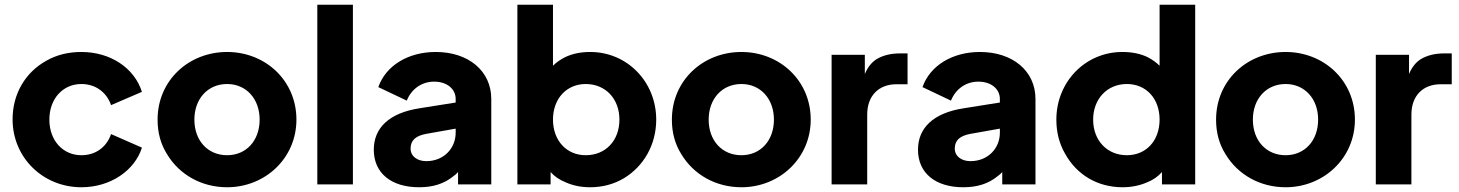

<svg xmlns="http://www.w3.org/2000/svg" viewBox="-20 -777 6148 809"><path d="M323 12C446 12 548 -59 578 -155L448 -212C429 -157 383 -123 323 -123C245 -123 188 -185 188 -273C188 -361 245 -423 323 -423C382 -423 429 -389 448 -334L578 -390C546 -491 445 -558 323 -558C268 -558 219 -546 175 -521C87 -472 33 -382 33 -274C33 -113 161 12 323 12Z M937 12C1097 12 1229 -110 1229 -273C1229 -438 1098 -558 937 -558C775 -558 644 -438 644 -273C644 -218 657 -170 684 -127C736 -41 829 12 937 12ZM937 -123C855 -123 799 -185 799 -273C799 -360 855 -423 937 -423C1018 -423 1074 -360 1074 -273C1074 -185 1018 -123 937 -123Z M1467 0V-757H1317V0Z M1746 12C1805 12 1852 -3 1891 -35C1898 -40 1904 -45 1910 -52V0H2050V-360C2050 -478 1954 -558 1816 -558C1700 -558 1606 -501 1574 -410L1694 -353C1713 -401 1756 -433 1809 -433C1865 -433 1900 -401 1900 -360V-345L1749 -321C1618 -301 1555 -237 1555 -146C1555 -48 1628 12 1746 12ZM1900 -235V-218C1900 -152 1850 -98 1776 -98C1739 -98 1710 -118 1710 -151C1710 -187 1733 -205 1776 -213Z M2466 12C2519 12 2567 -1 2609 -26C2693 -77 2745 -168 2745 -273C2745 -432 2623 -558 2467 -558C2427 -558 2392 -551 2361 -536C2341 -526 2324 -514 2310 -500V-757H2160V0H2300V-52C2317 -33 2338 -19 2363 -9C2394 5 2429 12 2466 12ZM2448 -123C2367 -123 2310 -185 2310 -273C2310 -361 2367 -423 2448 -423C2532 -423 2590 -360 2590 -273C2590 -185 2532 -123 2448 -123Z M3104 12C3264 12 3396 -110 3396 -273C3396 -438 3265 -558 3104 -558C2942 -558 2811 -438 2811 -273C2811 -218 2824 -170 2851 -127C2903 -41 2996 12 3104 12ZM3104 -123C3022 -123 2966 -185 2966 -273C2966 -360 3022 -423 3104 -423C3185 -423 3241 -360 3241 -273C3241 -185 3185 -123 3104 -123Z M3634 0V-294C3634 -375 3684 -422 3757 -422H3804V-552H3772C3734 -552 3701 -544 3674 -528C3653 -515 3636 -494 3624 -465V-546H3484V0Z M4039 12C4098 12 4145 -3 4184 -35C4191 -40 4197 -45 4203 -52V0H4343V-360C4343 -478 4247 -558 4109 -558C3993 -558 3899 -501 3867 -410L3987 -353C4006 -401 4049 -433 4102 -433C4158 -433 4193 -401 4193 -360V-345L4042 -321C3911 -301 3848 -237 3848 -146C3848 -48 3921 12 4039 12ZM4193 -235V-218C4193 -152 4143 -98 4069 -98C4032 -98 4003 -118 4003 -151C4003 -187 4026 -205 4069 -213Z M4710 12C4747 12 4782 5 4814 -9C4839 -19 4859 -33 4876 -52V0H5016V-757H4866V-500C4852 -514 4835 -526 4816 -536C4785 -551 4749 -558 4709 -558C4553 -558 4431 -432 4431 -273C4431 -220 4443 -172 4468 -129C4516 -42 4603 12 4710 12ZM4728 -123C4645 -123 4586 -185 4586 -273C4586 -360 4645 -423 4728 -423C4810 -423 4866 -361 4866 -273C4866 -185 4810 -123 4728 -123Z M5397 12C5557 12 5689 -110 5689 -273C5689 -438 5558 -558 5397 -558C5235 -558 5104 -438 5104 -273C5104 -218 5117 -170 5144 -127C5196 -41 5289 12 5397 12ZM5397 -123C5315 -123 5259 -185 5259 -273C5259 -360 5315 -423 5397 -423C5478 -423 5534 -360 5534 -273C5534 -185 5478 -123 5397 -123Z M5927 0V-294C5927 -375 5977 -422 6050 -422H6097V-552H6065C6027 -552 5994 -544 5967 -528C5946 -515 5929 -494 5917 -465V-546H5777V0Z"/></svg>

Font: Plus Jakarta Sans ExtraBold
Style: Regular
Weight: 800
Designer: Gumpita Rahayu
Foundry: Tokotype
Version: Version 2.071;gftools[0.9.30]